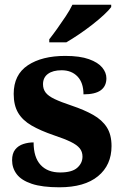

<svg xmlns="http://www.w3.org/2000/svg" viewBox="-20 -786 526 816"><path d="M232.2 10Q159.4 10 115.1 -4.8Q70.8 -19.6 51.1 -45.7Q31.4 -71.8 31.4 -105Q31.4 -134 44.6 -150.5Q57.8 -167 79 -173.9Q100.2 -180.8 122.8 -180.8Q122.8 -117.4 152.5 -85.2Q182.2 -53 235.6 -53Q285.6 -53 308.1 -72.8Q330.6 -92.6 330.6 -120.6Q330.6 -141.2 318.6 -155.9Q306.6 -170.6 279.9 -183.5Q253.2 -196.4 209.4 -211Q152 -230.6 113.9 -252.7Q75.8 -274.8 57 -306.7Q38.2 -338.6 38.2 -386.8Q38.2 -468.6 98.3 -508.5Q158.4 -548.4 257.2 -548.4Q319.4 -548.4 358.1 -534.5Q396.8 -520.6 414.5 -499Q432.2 -477.4 432.2 -453.4Q432.2 -420.2 408.6 -402.6Q385 -385 334.8 -385Q334.8 -434.4 309.4 -460.9Q284 -487.4 241.8 -487.4Q204.8 -487.4 183.8 -472Q162.8 -456.6 162.8 -428Q162.8 -407.2 174.1 -392.5Q185.4 -377.8 212 -365.1Q238.6 -352.4 285.4 -336.8Q337.8 -319.2 375.8 -297.8Q413.8 -276.4 433.9 -245.1Q454 -213.8 454 -165.2Q454 -84.4 396.6 -37.2Q339.2 10 232.2 10ZM189.4 -619Q204.4 -638 223 -664Q241.6 -690 259.5 -717Q277.4 -744 287.8 -766H452.6V-756Q443.2 -743 421.7 -723Q400.2 -703 372 -681Q343.8 -659 314.8 -639.5Q285.8 -620 261.8 -606H189.4Z"/></svg>

Font: Noto Serif Hentaigana ExtraLight
Style: Regular
Weight: 200
Designer: Kazuhiro Yamada
Foundry: nipponia
Version: Version 1.000